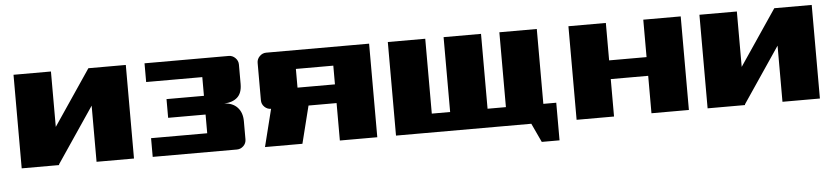

<svg xmlns="http://www.w3.org/2000/svg" viewBox="-40 -711 4444 1022"><g transform="rotate(-5 2182.5 -199.5)"><path d="M650 0H450V-300L250 -4V0H50V-500H250V-204L450 -500H650Z M750 -100H1050V-200H850V-300H1050V-400H750V-500H1200Q1220 -500 1235 -485Q1250 -470 1250 -450V-346Q1250 -297 1224 -274Q1198 -251 1153 -250Q1199 -248 1224.5 -220.5Q1250 -193 1250 -147V-50Q1250 -29 1235 -14.5Q1220 0 1200 0H750Z M1550 -400V-300H1750V-400ZM1950 0H1750V-200H1600L1550 0H1350L1400 -200Q1380 -200 1365 -214.5Q1350 -229 1350 -250V-450Q1350 -470 1365 -485Q1380 -500 1400 -500H1950Z M2050 -500H2250V-100H2348V-500H2548V-100H2646V-500H2846V-100H2915V101H2820L2773 0H2050Z M3015 -500H3215V-300H3415V-500H3615V0H3415V-200H3215V0H3015Z M4315 0H4115V-300L3915 -4V0H3715V-500H3915V-204L4115 -500H4315Z"/></g></svg>

Font: Tokeely Brookings
Style: Regular
Weight: 400
Designer: Peter Wiegel
Foundry: Peter Wiegel
Version: Version 2.001